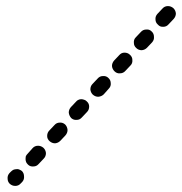

<svg xmlns="http://www.w3.org/2000/svg" viewBox="-20 -586 598 631"><path d="M12 18Q20 25 30 25Q41 25 48 17L53 12Q60 4 59 -6Q59 -17 52 -24Q48 -27 43 -29Q39 -31 34 -30Q29 -30 24 -28Q20 -26 16 -22L11 -17Q4 -9 5 1Q5 11 12 18ZM64 -63Q64 -58 66 -53Q68 -49 72 -45Q79 -38 90 -39Q100 -39 107 -47L124 -65Q131 -72 131 -83Q130 -93 123 -100Q115 -107 105 -107Q94 -107 87 -99L71 -81Q67 -77 65 -73Q64 -68 64 -63ZM143 -122Q151 -115 161 -115Q171 -116 178 -123L195 -141Q202 -149 202 -159Q201 -170 194 -177Q186 -184 176 -183Q166 -183 159 -175L142 -157Q135 -150 135 -139Q135 -129 143 -122ZM214 -198Q222 -191 232 -192Q242 -192 249 -200L266 -218Q273 -225 273 -236Q273 -246 265 -253Q261 -257 257 -258Q252 -260 247 -260Q242 -260 238 -258Q233 -256 230 -252L213 -234Q206 -226 206 -216Q207 -206 214 -198ZM285 -275Q293 -268 303 -268Q314 -269 321 -276L337 -294Q345 -302 344 -312Q344 -323 336 -330Q329 -337 318 -336Q308 -336 301 -328L284 -310Q277 -303 277 -292Q278 -282 285 -275ZM356 -352Q364 -344 374 -345Q385 -345 392 -353L409 -371Q416 -378 415 -389Q415 -399 407 -406Q400 -413 389 -413Q379 -413 372 -405L355 -387Q348 -379 348 -369Q349 -359 356 -352ZM428 -428Q435 -421 446 -421Q456 -422 463 -429L480 -447Q487 -455 486 -465Q486 -476 478 -483Q471 -490 461 -489Q450 -489 443 -481L426 -463Q419 -456 420 -445Q420 -435 428 -428ZM499 -505Q506 -497 517 -498Q527 -498 534 -506L551 -524Q558 -532 558 -542Q557 -552 550 -559Q542 -566 532 -566Q521 -566 514 -558L497 -540Q490 -532 491 -522Q491 -512 499 -505Z"/></svg>

Font: FRB American Cursive Guidelines Dashed Black
Style: Bold Italic
Weight: 900
Italic angle: -25°
Version: Version 2.0;Modular Font Editor K font №1